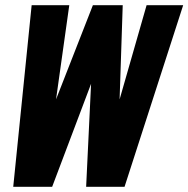

<svg xmlns="http://www.w3.org/2000/svg" viewBox="-20 -720 726 740"><path d="M31 0 102 -700H247L196 -337L338 -700H453L441 -337L545 -700H686L460 0H312L331 -397L181 0Z"/></svg>

Font: Red Hat Mono
Style: Italic
Weight: 300
Italic angle: -12°
Monospace: yes
Designer: Pentagram, MCKL
Foundry: Pentagram, MCKL
Version: Version 1.023